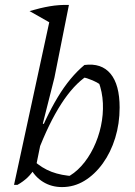

<svg xmlns="http://www.w3.org/2000/svg" viewBox="-20 -751 547 780"><path d="M232 9Q189 9 155 -12Q121 -33 101 -72L116 -99Q150 -68 189.5 -53Q229 -38 282 -35L247 -28Q282 -45 310.5 -76.5Q339 -108 359.5 -150Q380 -192 390 -238.5Q400 -285 398 -331.5Q396 -378 380 -420L403 -397Q378 -415 356 -424.5Q334 -434 311 -439L334 -443Q279 -407 228.5 -328.5Q178 -250 133 -132L116 -149Q165 -274 214.5 -356Q264 -438 323 -487Q392 -496 429 -451.5Q466 -407 466 -314Q466 -249 448 -190.5Q430 -132 397.5 -87Q365 -42 323 -16.5Q281 9 232 9ZM37 0 191 -711 260 -731 201 -435 154 -249 161 -246 126 -74Q109 -46 91.5 -29.5Q74 -13 51 0ZM188 -656 100 -706Q144 -719 182 -725.5Q220 -732 260 -731Z"/></svg>

Font: Piazzolla 24pt
Style: Italic
Weight: 400
Italic angle: -11.3°
Designer: Juan Pablo del Peral
Foundry: Huerta Tipografica
Version: Version 2.005